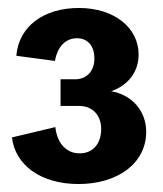

<svg xmlns="http://www.w3.org/2000/svg" viewBox="-20 -799 408 482"><path d="M177 -337C274 -337 347 -388 347 -468C347 -521 311 -561 259 -570C303 -585 328 -620 328 -662C328 -730 266 -779 178 -779C90 -779 27 -733 21 -659L118 -646C125 -686 148 -703 173 -703C200 -703 217 -684 217 -652C217 -621 198 -600 169 -600H132V-533H179C212 -533 234 -510 234 -475C234 -438 213 -414 180 -414C146 -414 123 -440 119 -480L10 -454C18 -385 82 -337 177 -337Z"/></svg>

Font: Ronzino
Style: Bold
Weight: 700
Designer: Nunzio Mazzaferro
Foundry: Collletttivo
Version: Version 1.000;Glyphs 3.3 (3337)